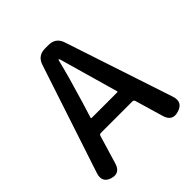

<svg xmlns="http://www.w3.org/2000/svg" viewBox="-199 -877 1020 1020"><g transform="rotate(-45 311.0 -367.0)"><path d="M59 -1Q6 -18 25 -75L227 -686Q244 -737 298 -737H324Q378 -737 395 -686L597 -76Q616 -18 560 -1Q504 17 487 -41L440 -201Q437 -210 427 -210H191Q181 -210 178 -201L130 -41Q113 16 59 -1ZM209 -306Q208 -301 213 -301H404Q409 -301 408 -306L314 -636Q311 -645 308.5 -645Q306 -645 304 -636Q279 -535 238 -400Z"/></g></svg>

Font: Resource Han Rounded KR Medium
Style: Regular
Weight: 500
Designer: Cyano Hao (round all glyphs); Ryoko NISHIZUKA 西塚涼子 (kana, bopomofo & ideographs); Paul D. Hunt (Latin, Greek & Cyrillic)
Foundry: Cyano Hao
Version: 0.990